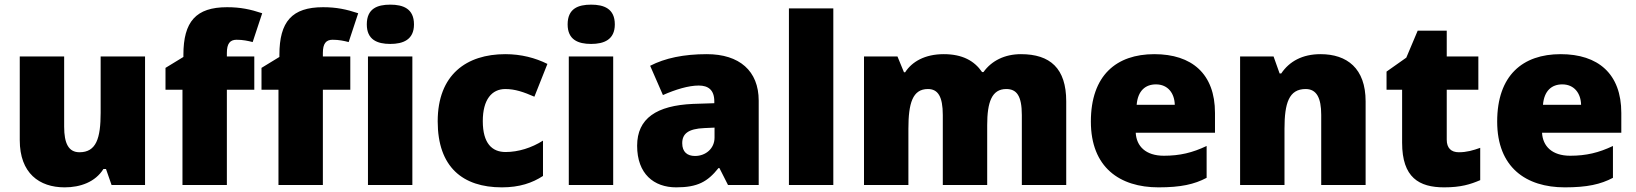

<svg xmlns="http://www.w3.org/2000/svg" viewBox="-20 -889 7037 826"><path d="M604 -646H413V-404C413 -294 394 -234 322 -234C275 -234 256 -272 256 -344V-646H65V-286C65 -144 149 -83 258 -83C326 -83 390 -106 425 -162H436L460 -93H604Z M1074 -503V-646H956V-661C956 -701 969 -718 998 -718C1025 -718 1048 -713 1067 -708L1108 -832C1057 -849 1014 -858 957 -858C823 -858 769 -796 769 -653V-644L692 -597V-503H765V-93H956V-503Z M1487 -503V-646H1369V-661C1369 -701 1382 -718 1411 -718C1438 -718 1461 -713 1480 -708L1521 -832C1470 -849 1427 -858 1370 -858C1236 -858 1182 -796 1182 -653V-644L1105 -597V-503H1178V-93H1369V-503Z M1659 -869C1603 -869 1558 -852 1558 -784C1558 -718 1603 -700 1659 -700C1714 -700 1761 -718 1761 -784C1761 -852 1714 -869 1659 -869ZM1754 -646H1563V-93H1754Z M2139 -83C2215 -83 2270 -102 2316 -132V-284C2267 -253 2210 -235 2155 -235C2097 -235 2057 -272 2057 -368C2057 -461 2096 -506 2154 -506C2196 -506 2233 -493 2279 -473L2335 -614C2283 -640 2222 -656 2154 -656C1987 -656 1863 -568 1863 -367C1863 -170 1971 -83 2139 -83Z M2523 -869C2467 -869 2422 -852 2422 -784C2422 -718 2467 -700 2523 -700C2578 -700 2625 -718 2625 -784C2625 -852 2578 -869 2523 -869ZM2618 -646H2427V-93H2618Z M3021 -656C2921 -656 2841 -639 2777 -606L2832 -480C2886 -504 2942 -521 2986 -521C3027 -521 3053 -502 3053 -453V-445L2961 -442C2805 -435 2721 -380 2721 -262C2721 -141 2793 -83 2889 -83C2981 -83 3024 -107 3071 -166H3075L3112 -93H3244V-456C3244 -584 3161 -656 3021 -656ZM3010 -338 3054 -340V-297C3054 -250 3016 -218 2970 -218C2937 -218 2915 -235 2915 -273C2915 -313 2940 -335 3010 -338Z M3565 -93V-853H3374V-93Z M4372 -656C4303 -656 4246 -628 4211 -579H4205C4172 -627 4121 -656 4040 -656C3958 -656 3903 -623 3874 -578H3869L3841 -646H3697V-93H3888V-335C3888 -445 3906 -506 3972 -506C4015 -506 4036 -474 4036 -394V-93H4227V-351C4227 -450 4247 -506 4309 -506C4353 -506 4376 -478 4376 -394V-93H4567V-453C4567 -595 4498 -656 4372 -656Z M4946 -656C4783 -656 4673 -565 4673 -366C4673 -169 4797 -83 4964 -83C5060 -83 5118 -96 5171 -124V-261C5110 -232 5056 -219 4987 -219C4909 -219 4869 -260 4866 -318H5207V-403C5207 -572 5107 -656 4946 -656ZM4953 -526C5005 -526 5033 -487 5034 -438H4870C4875 -499 4908 -526 4953 -526Z M5661 -656C5583 -656 5527 -625 5492 -573H5485L5459 -646H5315V-93H5506V-335C5506 -445 5525 -506 5597 -506C5644 -506 5664 -468 5664 -395V-93H5855V-453C5855 -595 5775 -656 5661 -656Z M6256 -234C6223 -234 6204 -252 6204 -288V-503H6340V-646H6204V-757H6079L6030 -641L5945 -581V-503H6012V-275C6012 -125 6085 -83 6193 -83C6265 -83 6306 -96 6348 -114V-253C6317 -242 6290 -234 6256 -234Z M6694 -656C6531 -656 6421 -565 6421 -366C6421 -169 6545 -83 6712 -83C6808 -83 6866 -96 6919 -124V-261C6858 -232 6804 -219 6735 -219C6657 -219 6617 -260 6614 -318H6955V-403C6955 -572 6855 -656 6694 -656ZM6701 -526C6753 -526 6781 -487 6782 -438H6618C6623 -499 6656 -526 6701 -526Z"/></svg>

Font: Noto Sans Telugu UI Black
Style: Regular
Weight: 900
Designer: Jelle Bosma - Monotype Design Team
Foundry: Monotype Imaging Inc.
Version: Version 2.005